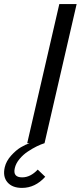

<svg xmlns="http://www.w3.org/2000/svg" viewBox="-89 -710 400 952"><path d="M21 169.4Q62 169.4 98.1 130.9L135.3 166.5Q85.4 221.7 20 221.7Q-28.3 221.7 -52.2 193.6Q-76.2 165.5 -65.4 119.1Q-58.1 88.4 -33.7 61.3Q-9.3 34.2 14.4 20.3Q38.1 6.3 57.6 0H45.9L205.1 -689.9H291L131.8 0Q114.3 5.4 93.3 15.6Q72.3 25.9 49.1 41.3Q25.9 56.6 7.8 78.4Q-10.3 100.1 -15.6 123.5Q-26.4 169.4 21 169.4Z"/></svg>

Font: HK Grotesk Medium Legacy Italic
Style: Regular
Weight: 500
Italic angle: -13°
Designer: Alfredo Marco Pradil
Foundry: Hanken Design Co.
Version: Version 2.022;PS 002.022;hotconv 1.0.88;makeotf.lib2.5.64775